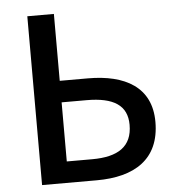

<svg xmlns="http://www.w3.org/2000/svg" viewBox="-53 -786 765 835"><g transform="rotate(-5 330.0 -368.5)"><path d="M97 0H336C500 0 612 -67 612 -231C612 -383 498 -445 336 -445H213V-737H97ZM213 -93V-351H322C440 -351 499 -313 499 -228C499 -133 437 -93 324 -93Z"/></g></svg>

Font: Noto Sans CJK TC Medium
Style: Regular
Weight: 500
Designer: Ryoko NISHIZUKA 西塚涼子 (kana, bopomofo & ideographs); Paul D. Hunt (Latin, Greek & Cyrillic); Sandoll Communications 산돌커뮤니
Foundry: Adobe
Version: Version 2.004;hotconv 1.0.118;makeotfexe 2.5.65603